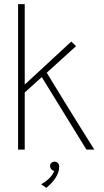

<svg xmlns="http://www.w3.org/2000/svg" viewBox="-20 -720 500 924"><path d="M434 0C323 -176 234 -322 205 -370L346 -498L323 -520L99 -313V-700H67V0H99V-275L181 -349L396 0ZM203 184C237 156 265 121 265 81C265 68 254 58 243 58C231 58 221 67 221 78C221 85 223 95 236 101L241 102C241 102 232 137 178 167Z"/></svg>

Font: Advent Pro
Style: ExtraLight
Weight: 250
Designer: Andreas Kalpakidis
Foundry: Andreas Kalpakidis
Version: Version 2.002 2007